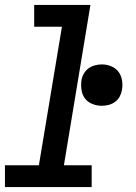

<svg xmlns="http://www.w3.org/2000/svg" viewBox="-30 -755 550 775"><path d="M-10 0V-88H127L220 -647H108V-735H335L228 -88H340V0ZM381 -328Q361 -328 342.5 -335.5Q324 -343 313 -357.5Q302 -372 299 -392Q296 -412 299 -432Q301 -445 308.5 -458Q316 -471 328 -479.5Q340 -488 354 -491.5Q368 -495 381 -495Q401 -495 419 -487.5Q437 -480 448 -465.5Q459 -451 462.5 -431Q466 -411 462 -391Q460 -378 453 -365Q446 -352 434 -343.5Q422 -335 408.5 -331.5Q395 -328 381 -328Z"/></svg>

Font: Iosevka SS18 Semibold
Style: Italic
Weight: 600
Italic angle: -9°
Monospace: yes
Designer: Belleve Invis
Foundry: Belleve Invis
Version: Version 25.1.1; ttfautohint (v1.8.4)